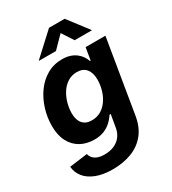

<svg xmlns="http://www.w3.org/2000/svg" viewBox="-228 -872 1077 1205"><g transform="rotate(-30 310.0 -270.0)"><path d="M229.5 214.4Q157.7 214.4 108.4 194.8Q59.1 175.3 32.7 141.8Q6.3 108.4 3.4 66.4L133.8 49.3Q137.2 65.4 148.2 78.6Q159.2 91.8 179.2 99.9Q199.2 107.9 231 107.9Q288.6 107.9 326.9 78.6Q365.2 49.3 374 -4.9L389.2 -93.8L379.9 -92.8Q364.3 -68.4 342.3 -48.3Q320.3 -28.3 291 -16.6Q261.7 -4.9 222.7 -4.9Q166 -4.9 123 -28.8Q80.1 -52.7 55.9 -98.9Q31.7 -145 31.7 -211.9Q31.7 -272.9 49.8 -332Q67.9 -391.1 102.1 -439Q136.2 -486.8 185.3 -515.4Q234.4 -543.9 295.9 -543.9Q328.6 -543.9 353.5 -535.4Q378.4 -526.9 396.2 -512.7Q414.1 -498.5 425.5 -481.2Q437 -463.9 442.9 -445.8L447.8 -446.8L462.4 -535.6H606L518.1 -4.9Q505.4 71.3 465.3 119.9Q425.3 168.5 364.5 191.4Q303.7 214.4 229.5 214.4ZM268.1 -117.7Q307.1 -117.7 336.4 -136Q365.7 -154.3 385.5 -184.3Q405.3 -214.4 415.3 -250.5Q425.3 -286.6 425.3 -322.8Q425.3 -371.6 402.6 -399.7Q379.9 -427.7 335.4 -427.7Q297.9 -427.7 268.6 -408.9Q239.3 -390.1 219.5 -359.4Q199.7 -328.6 189.5 -291.7Q179.2 -254.9 179.2 -218.8Q179.2 -170.4 201.9 -144Q224.6 -117.7 268.1 -117.7ZM289.1 -607.4H166.5L167 -610.4L324.2 -755.4H437.5L548.3 -610.4L547.9 -607.4H424.8L370.6 -690.4Z"/></g></svg>

Font: Inter 20pt
Style: Bold Italic
Weight: 700
Italic angle: -9.3988°
Version: Version 4.001;git-66647c0bb